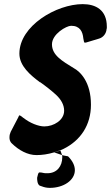

<svg xmlns="http://www.w3.org/2000/svg" viewBox="-20 -750 538 931"><path d="M498 -612V-621C498 -702 444 -730 381 -730C254 -730 74 -625 74 -490C74 -430 128 -385 174 -351V-352C204 -331 230 -310 251 -291C277 -267 291 -241 291 -213C291 -167 240 -137 195 -137C167 -137 125 -153 93 -179L94 -178C92 -179 90 -180 89 -182C81 -188 76 -191 74 -191C73 -191 71 -187 68 -180L32 -111C28 -102 26 -94 26 -85V-82C26 -76 27 -64 38 -54C72 -21 114 2 157 2C184 2 212 -2 242 -11C270 -20 285 -26 288 -28C371 -69 421 -144 421 -242C421 -353 369 -403 337 -420C282 -454 232 -482 232 -535C232 -585 302 -625 325 -625C368 -625 381 -596 384 -564C386 -550 388 -543 391 -543C391 -543 394 -543 398 -544C419 -550 440 -557 461 -563C481 -569 496 -588 497 -611ZM193 89C184 87 177 86 172 86C167 86 165 91 162 104C161 107 160 110 160 112C160 124 161 142 172 150L181 153C196 159 209 161 222 161C287 161 343 125 343 75C343 53 332 30 310 8C306 7 301 6 294 5H295C293 5 291 5 281 2C279 -3 277 -10 273 -20C262 -17 252 -14 243 -11C262 -4 273 -1 281 2C282 7 282 10 282 12C282 56 256 90 210 90C202 90 196 90 192 89ZM171 149 173 150C173 150 173 150 172 150Z"/></svg>

Font: Bangerz
Style: Regular
Weight: 400
Designer: vernon adams
Foundry: Vernon Adams
Version: Version 2.10;December 28, 2023;FontCreator 13.0.0.2683 64-bi